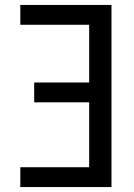

<svg xmlns="http://www.w3.org/2000/svg" viewBox="-20 -755 540 775"><path d="M62 0V-80H340V-342H118V-422H340V-655H62V-735H430V0Z"/></svg>

Font: Iosevka Custom Medium
Style: Regular
Weight: 500
Monospace: yes
Designer: Belleve Invis
Foundry: Belleve Invis
Version: Version 32.5.0; ttfautohint (v1.8.4)